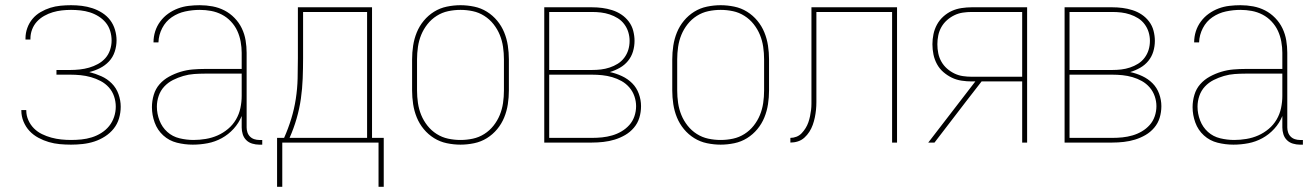

<svg xmlns="http://www.w3.org/2000/svg" viewBox="-20 -548 5040 738"><path d="M253 8Q231 8 209.5 6Q188 4 167.5 -2Q147 -8 127.5 -18.5Q108 -29 93.5 -44.5Q79 -60 70.5 -80.5Q62 -101 62 -123V-125H81V-123Q81 -104 89 -86Q97 -68 110.5 -54.5Q124 -41 141.5 -32.5Q159 -24 177.5 -19Q196 -14 215 -12Q234 -10 253 -10Q273 -10 293 -12Q313 -14 332.5 -20Q352 -26 369.5 -37Q387 -48 399.5 -63.5Q412 -79 418.5 -98.5Q425 -118 425 -138Q425 -158 418.5 -177.5Q412 -197 398.5 -212Q385 -227 367 -236.5Q349 -246 329.5 -251.5Q310 -257 290 -259Q270 -261 250 -261H197V-279H250Q268 -279 286.5 -281Q305 -283 322.5 -288Q340 -293 356.5 -302Q373 -311 385 -324.5Q397 -338 403 -356Q409 -374 409 -392Q409 -411 403.5 -429Q398 -447 386.5 -461Q375 -475 359 -485Q343 -495 325.5 -500.5Q308 -506 289.5 -508Q271 -510 253 -510Q235 -510 217.5 -508Q200 -506 183 -501Q166 -496 150 -487Q134 -478 122 -465Q110 -452 103.5 -435Q97 -418 97 -400V-396H78V-401Q78 -421 85 -440.5Q92 -460 105 -475.5Q118 -491 136 -501.5Q154 -512 173 -518Q192 -524 212.5 -526Q233 -528 253 -528Q274 -528 294.5 -525.5Q315 -523 335 -516.5Q355 -510 373 -498.5Q391 -487 403.5 -470.5Q416 -454 422 -433.5Q428 -413 428 -393Q428 -371 421 -349.5Q414 -328 399 -312Q384 -296 364 -286Q344 -276 323 -271Q347 -265 369.5 -255Q392 -245 409.5 -227.5Q427 -210 435.5 -186Q444 -162 444 -138Q444 -115 437.5 -93Q431 -71 417 -53.5Q403 -36 383.5 -23.5Q364 -11 342.5 -4Q321 3 298 5.5Q275 8 253 8Z M721 8Q690 8 660 0.5Q630 -7 607.5 -27.5Q585 -48 574.5 -77Q564 -106 564 -136Q564 -160 571 -183.5Q578 -207 593.5 -224.5Q609 -242 630 -253.5Q651 -265 674 -272Q697 -279 720.5 -281Q744 -283 768 -283H909V-345Q909 -366 905 -388Q901 -410 892 -429.5Q883 -449 867.5 -465.5Q852 -482 832.5 -492Q813 -502 791.5 -506Q770 -510 748 -510Q720 -510 692 -504Q664 -498 640.5 -482Q617 -466 603.5 -440Q590 -414 589 -385H570Q570 -407 576.5 -427.5Q583 -448 596 -465.5Q609 -483 626.5 -495.5Q644 -508 664 -515.5Q684 -523 705.5 -525.5Q727 -528 748 -528Q773 -528 797 -523.5Q821 -519 842.5 -508Q864 -497 881.5 -479Q899 -461 909.5 -439Q920 -417 924 -393Q928 -369 928 -345V-58Q928 -49 931 -39.5Q934 -30 941 -23Q948 -16 957.5 -13Q967 -10 976 -10H988V8H976Q963 8 949.5 4Q936 0 926.5 -9.5Q917 -19 913 -32Q909 -45 909 -58V-102Q898 -75 878 -53Q858 -31 832.5 -17Q807 -3 778.5 2.5Q750 8 721 8ZM724 -10Q747 -10 771 -14Q795 -18 816.5 -27.5Q838 -37 856.5 -52.5Q875 -68 887 -88.5Q899 -109 904 -132.5Q909 -156 909 -180V-265H768Q747 -265 726 -263.5Q705 -262 684.5 -256Q664 -250 645 -240.5Q626 -231 611.5 -215.5Q597 -200 590 -179.5Q583 -159 583 -138Q583 -111 593 -85Q603 -59 623 -41Q643 -23 670 -16.5Q697 -10 724 -10Z M1045 170V-18H1072Q1088 -54 1099.5 -91.5Q1111 -129 1117 -168Q1123 -207 1124 -246.5Q1125 -286 1125 -325V-520H1410V-18H1455V170H1435V0H1065V170ZM1093 -18H1391V-502H1145V-325Q1145 -286 1143.5 -246.5Q1142 -207 1136.5 -168.5Q1131 -130 1120 -92Q1109 -54 1093 -18Z M1750 8Q1724 8 1697.5 2.5Q1671 -3 1648.5 -17Q1626 -31 1609 -51.5Q1592 -72 1582 -96.5Q1572 -121 1568 -147.5Q1564 -174 1564 -200V-320Q1564 -346 1568 -372.5Q1572 -399 1582 -423.5Q1592 -448 1609 -468.5Q1626 -489 1648.5 -503Q1671 -517 1697.5 -522.5Q1724 -528 1750 -528Q1776 -528 1802.5 -522.5Q1829 -517 1851.5 -503Q1874 -489 1891 -468.5Q1908 -448 1918 -423.5Q1928 -399 1932 -372.5Q1936 -346 1936 -320V-200Q1936 -174 1932 -147.5Q1928 -121 1918 -96.5Q1908 -72 1891 -51.5Q1874 -31 1851.5 -17Q1829 -3 1802.5 2.5Q1776 8 1750 8ZM1750 -10Q1774 -10 1797.5 -15Q1821 -20 1841.5 -33Q1862 -46 1877 -65Q1892 -84 1901 -106Q1910 -128 1913.5 -152Q1917 -176 1917 -200V-320Q1917 -344 1913.5 -368Q1910 -392 1901 -414Q1892 -436 1877 -455Q1862 -474 1841.5 -487Q1821 -500 1797.5 -505Q1774 -510 1750 -510Q1726 -510 1702.5 -505Q1679 -500 1658.5 -487Q1638 -474 1623 -455Q1608 -436 1599 -414Q1590 -392 1586.5 -368Q1583 -344 1583 -320V-200Q1583 -176 1586.5 -152Q1590 -128 1599 -106Q1608 -84 1623 -65Q1638 -46 1658.5 -33Q1679 -20 1702.5 -15Q1726 -10 1750 -10Z M2072 0V-520H2255Q2275 -520 2294.5 -517.5Q2314 -515 2333 -509Q2352 -503 2368.5 -492Q2385 -481 2397 -465Q2409 -449 2414 -429.5Q2419 -410 2419 -391Q2419 -370 2413 -350Q2407 -330 2394 -314Q2381 -298 2362.5 -287.5Q2344 -277 2324 -271Q2348 -266 2370.5 -255.5Q2393 -245 2410 -228Q2427 -211 2435.5 -187.5Q2444 -164 2444 -140Q2444 -117 2437.5 -95.5Q2431 -74 2416.5 -57Q2402 -40 2383 -29Q2364 -18 2343 -11.5Q2322 -5 2299.5 -2.5Q2277 0 2255 0ZM2091 -279H2255Q2273 -279 2290 -281Q2307 -283 2323.5 -288.5Q2340 -294 2354.5 -303Q2369 -312 2379.5 -326Q2390 -340 2395 -356.5Q2400 -373 2400 -391Q2400 -408 2395 -424.5Q2390 -441 2379.5 -455Q2369 -469 2354.5 -478Q2340 -487 2323.5 -492.5Q2307 -498 2290 -500Q2273 -502 2255 -502H2091ZM2091 -18H2255Q2275 -18 2294.5 -20Q2314 -22 2333 -27.5Q2352 -33 2369 -43Q2386 -53 2399 -67.5Q2412 -82 2418.5 -101Q2425 -120 2425 -140Q2425 -159 2418.5 -178Q2412 -197 2399 -212Q2386 -227 2369 -236.5Q2352 -246 2333 -251.5Q2314 -257 2294.5 -259Q2275 -261 2255 -261H2091Z M2750 8Q2724 8 2697.5 2.5Q2671 -3 2648.5 -17Q2626 -31 2609 -51.5Q2592 -72 2582 -96.5Q2572 -121 2568 -147.5Q2564 -174 2564 -200V-320Q2564 -346 2568 -372.5Q2572 -399 2582 -423.5Q2592 -448 2609 -468.5Q2626 -489 2648.5 -503Q2671 -517 2697.5 -522.5Q2724 -528 2750 -528Q2776 -528 2802.5 -522.5Q2829 -517 2851.5 -503Q2874 -489 2891 -468.5Q2908 -448 2918 -423.5Q2928 -399 2932 -372.5Q2936 -346 2936 -320V-200Q2936 -174 2932 -147.5Q2928 -121 2918 -96.5Q2908 -72 2891 -51.5Q2874 -31 2851.5 -17Q2829 -3 2802.5 2.5Q2776 8 2750 8ZM2750 -10Q2774 -10 2797.5 -15Q2821 -20 2841.5 -33Q2862 -46 2877 -65Q2892 -84 2901 -106Q2910 -128 2913.5 -152Q2917 -176 2917 -200V-320Q2917 -344 2913.5 -368Q2910 -392 2901 -414Q2892 -436 2877 -455Q2862 -474 2841.5 -487Q2821 -500 2797.5 -505Q2774 -510 2750 -510Q2726 -510 2702.5 -505Q2679 -500 2658.5 -487Q2638 -474 2623 -455Q2608 -436 2599 -414Q2590 -392 2586.5 -368Q2583 -344 2583 -320V-200Q2583 -176 2586.5 -152Q2590 -128 2599 -106Q2608 -84 2623 -65Q2638 -46 2658.5 -33Q2679 -20 2702.5 -15Q2726 -10 2750 -10Z M3018 0V-18Q3030 -18 3041.5 -22.5Q3053 -27 3061.5 -36Q3070 -45 3076.5 -55.5Q3083 -66 3087 -77.5Q3091 -89 3093.5 -101Q3096 -113 3097.5 -125Q3099 -137 3099 -149.5Q3099 -162 3099 -174V-520H3428V0H3409V-502H3118V-185Q3118 -170 3118 -155.5Q3118 -141 3116.5 -126Q3115 -111 3112 -96.5Q3109 -82 3104 -68Q3099 -54 3091 -41.5Q3083 -29 3072 -19Q3061 -9 3047 -4.5Q3033 0 3018 0Z M3548 0 3729 -235H3715Q3696 -235 3676 -238Q3656 -241 3638.5 -249.5Q3621 -258 3606 -271Q3591 -284 3581.5 -301.5Q3572 -319 3568 -338.5Q3564 -358 3564 -378Q3564 -397 3568 -416.5Q3572 -436 3581.5 -453.5Q3591 -471 3606 -484.5Q3621 -498 3638.5 -506Q3656 -514 3676 -517Q3696 -520 3715 -520H3928V0H3909V-235H3753L3694 -159L3572 0ZM3909 -253V-502H3715Q3698 -502 3681 -499.5Q3664 -497 3648.5 -489.5Q3633 -482 3620 -470.5Q3607 -459 3598.5 -444Q3590 -429 3586.5 -412Q3583 -395 3583 -378Q3583 -360 3586.5 -343Q3590 -326 3598.5 -311Q3607 -296 3620 -284.5Q3633 -273 3648.5 -265.5Q3664 -258 3681 -255.5Q3698 -253 3715 -253Z M4072 0V-520H4255Q4275 -520 4294.5 -517.5Q4314 -515 4333 -509Q4352 -503 4368.5 -492Q4385 -481 4397 -465Q4409 -449 4414 -429.5Q4419 -410 4419 -391Q4419 -370 4413 -350Q4407 -330 4394 -314Q4381 -298 4362.5 -287.5Q4344 -277 4324 -271Q4348 -266 4370.5 -255.5Q4393 -245 4410 -228Q4427 -211 4435.5 -187.5Q4444 -164 4444 -140Q4444 -117 4437.5 -95.5Q4431 -74 4416.5 -57Q4402 -40 4383 -29Q4364 -18 4343 -11.5Q4322 -5 4299.5 -2.5Q4277 0 4255 0ZM4091 -279H4255Q4273 -279 4290 -281Q4307 -283 4323.5 -288.5Q4340 -294 4354.5 -303Q4369 -312 4379.5 -326Q4390 -340 4395 -356.5Q4400 -373 4400 -391Q4400 -408 4395 -424.5Q4390 -441 4379.5 -455Q4369 -469 4354.5 -478Q4340 -487 4323.5 -492.5Q4307 -498 4290 -500Q4273 -502 4255 -502H4091ZM4091 -18H4255Q4275 -18 4294.5 -20Q4314 -22 4333 -27.5Q4352 -33 4369 -43Q4386 -53 4399 -67.5Q4412 -82 4418.5 -101Q4425 -120 4425 -140Q4425 -159 4418.5 -178Q4412 -197 4399 -212Q4386 -227 4369 -236.5Q4352 -246 4333 -251.5Q4314 -257 4294.5 -259Q4275 -261 4255 -261H4091Z M4721 8Q4690 8 4660 0.5Q4630 -7 4607.5 -27.5Q4585 -48 4574.5 -77Q4564 -106 4564 -136Q4564 -160 4571 -183.5Q4578 -207 4593.5 -224.5Q4609 -242 4630 -253.5Q4651 -265 4674 -272Q4697 -279 4720.5 -281Q4744 -283 4768 -283H4909V-345Q4909 -366 4905 -388Q4901 -410 4892 -429.5Q4883 -449 4867.5 -465.5Q4852 -482 4832.5 -492Q4813 -502 4791.5 -506Q4770 -510 4748 -510Q4720 -510 4692 -504Q4664 -498 4640.5 -482Q4617 -466 4603.5 -440Q4590 -414 4589 -385H4570Q4570 -407 4576.5 -427.5Q4583 -448 4596 -465.5Q4609 -483 4626.5 -495.5Q4644 -508 4664 -515.5Q4684 -523 4705.5 -525.5Q4727 -528 4748 -528Q4773 -528 4797 -523.5Q4821 -519 4842.5 -508Q4864 -497 4881.5 -479Q4899 -461 4909.5 -439Q4920 -417 4924 -393Q4928 -369 4928 -345V-58Q4928 -49 4931 -39.5Q4934 -30 4941 -23Q4948 -16 4957.5 -13Q4967 -10 4976 -10H4988V8H4976Q4963 8 4949.5 4Q4936 0 4926.5 -9.5Q4917 -19 4913 -32Q4909 -45 4909 -58V-102Q4898 -75 4878 -53Q4858 -31 4832.5 -17Q4807 -3 4778.5 2.5Q4750 8 4721 8ZM4724 -10Q4747 -10 4771 -14Q4795 -18 4816.5 -27.5Q4838 -37 4856.5 -52.5Q4875 -68 4887 -88.5Q4899 -109 4904 -132.5Q4909 -156 4909 -180V-265H4768Q4747 -265 4726 -263.5Q4705 -262 4684.5 -256Q4664 -250 4645 -240.5Q4626 -231 4611.5 -215.5Q4597 -200 4590 -179.5Q4583 -159 4583 -138Q4583 -111 4593 -85Q4603 -59 4623 -41Q4643 -23 4670 -16.5Q4697 -10 4724 -10Z"/></svg>

Font: Iosevka SS18 Thin
Style: Regular
Weight: 100
Monospace: yes
Designer: Belleve Invis
Foundry: Belleve Invis
Version: Version 25.1.1; ttfautohint (v1.8.4)